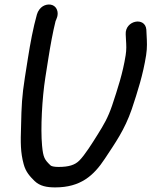

<svg xmlns="http://www.w3.org/2000/svg" viewBox="-20 -739 659 835"><path d="M140.5 -676.1C124.5 -619.3 111.6 -550.7 101.3 -485L88.2 -402C75.4 -320.3 73.4 -277.4 71.7 -193.8C69.1 -117.5 69 -76.5 82.9 -25.3C92 9.5 111.4 29.4 130.3 48.1C153.5 70.4 183.2 76 220.1 76C330.1 76 387.4 25.1 436 -48.8C481 -117.2 521.9 -173.7 553.2 -264.6C578.5 -340.9 602.1 -414.1 615.5 -499C620.7 -532.5 619.1 -558.1 617.6 -586.1L616.4 -610.6C611.1 -667.7 523.2 -650.1 526.7 -589.8L527.8 -567.8C529.5 -540.7 530.4 -524.1 526.5 -499C514.1 -420.5 492 -353.9 467.3 -279.4C448.9 -225.9 431.5 -196.9 404.5 -153.6C382.7 -118.6 348.5 -64.1 325.3 -41.1C305.9 -21.4 279.3 -13 234 -13C214 -13 202.8 -16.5 199.5 -19.9C174 -44.8 167.9 -52.8 162.9 -106.1C156 -180.8 163 -311.6 177.2 -402L190.3 -485C199 -540.4 209.6 -598.8 221.7 -647.5C222.6 -650.7 238.2 -675.5 226.5 -699.5C215.3 -722.5 186.6 -724.2 166.2 -711.7C155.4 -705.1 145 -692.1 140.5 -676.1Z"/></svg>

Font: Just Breathe
Style: BdObl3
Weight: 400
Foundry: Cannot Into Space Fonts
Version: Version 0.72